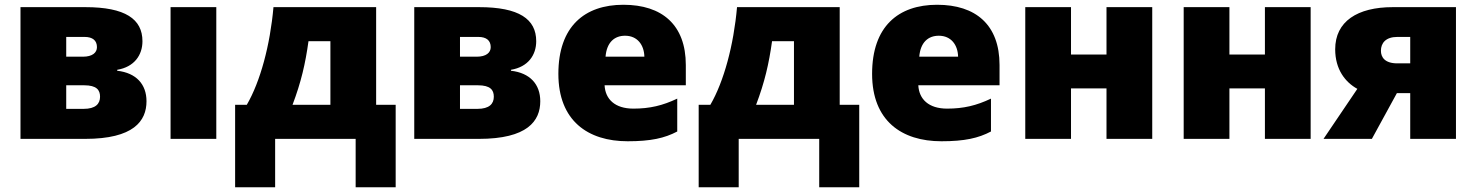

<svg xmlns="http://www.w3.org/2000/svg" viewBox="-20 -583 6197 806"><path d="M578 -410C578 -503 506 -553 338 -553H66V0H337C541 0 595 -75 595 -158C595 -229 552 -277 472 -286V-290C544 -302 578 -352 578 -410ZM387 -385C387 -362 368 -345 328 -345H258V-428H335C369 -428 387 -413 387 -385ZM400 -177C400 -147 381 -126 331 -126H258V-225H333C386 -225 400 -205 400 -177Z M888 0V-553H696V0Z M1559 -553H1128C1114 -394 1073 -241 1016 -143H967V203H1135V0H1473V203H1641V-143H1559ZM1367 -410V-143H1208C1244 -238 1262 -316 1275 -410Z M2231 -410C2231 -503 2159 -553 1991 -553H1719V0H1990C2194 0 2248 -75 2248 -158C2248 -229 2205 -277 2125 -286V-290C2197 -302 2231 -352 2231 -410ZM2040 -385C2040 -362 2021 -345 1981 -345H1911V-428H1988C2022 -428 2040 -413 2040 -385ZM2053 -177C2053 -147 2034 -126 1984 -126H1911V-225H1986C2039 -225 2053 -205 2053 -177Z M2597 -563C2434 -563 2324 -472 2324 -273C2324 -76 2448 10 2615 10C2712 10 2770 -3 2823 -31V-169C2762 -140 2708 -127 2639 -127C2561 -127 2521 -167 2518 -225H2859V-310C2859 -479 2759 -563 2597 -563ZM2604 -433C2656 -433 2684 -394 2685 -345H2522C2527 -406 2560 -433 2604 -433Z M3505 -553H3074C3060 -394 3019 -241 2962 -143H2913V203H3081V0H3419V203H3587V-143H3505ZM3313 -410V-143H3154C3190 -238 3208 -316 3221 -410Z M3914 -563C3751 -563 3641 -472 3641 -273C3641 -76 3765 10 3932 10C4029 10 4087 -3 4140 -31V-169C4079 -140 4025 -127 3956 -127C3878 -127 3838 -167 3835 -225H4176V-310C4176 -479 4076 -563 3914 -563ZM3921 -433C3973 -433 4001 -394 4002 -345H3839C3844 -406 3877 -433 3921 -433Z M4476 -553H4284V0H4476V-212H4625V0H4817V-553H4625V-354H4476Z M5141 -553H4949V0H5141V-212H5290V0H5482V-553H5290V-354H5141Z M5739 0 5844 -192H5900V0H6092V-553H5827C5678 -553 5585 -493 5585 -376C5585 -292 5627 -238 5678 -210L5536 0ZM5777 -370C5777 -402 5797 -428 5846 -428H5900V-317H5846C5793 -317 5777 -343 5777 -370Z"/></svg>

Font: Noto Sans UI Black
Style: Regular
Weight: 900
Designer: Monotype Design Team
Foundry: Monotype Imaging Inc.
Version: Version 1.901